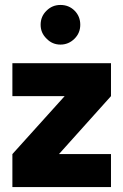

<svg xmlns="http://www.w3.org/2000/svg" viewBox="-20 -755 498 775"><path d="M304 -655Q304 -689 281 -712Q258 -735 224 -735Q191 -735 168 -712Q144 -689 144 -655Q144 -622 168 -599Q191 -575 224 -575Q257 -575 281 -599Q304 -622 304 -655ZM30 0H428V-133H218L428 -367V-500H30V-367H241L30 -133Z"/></svg>

Font: Unageo
Style: Bold
Weight: 700
Designer: Richard Sepsi
Foundry: Richard Sepsi
Version: Version 2.000